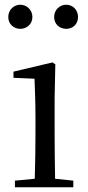

<svg xmlns="http://www.w3.org/2000/svg" viewBox="-20 -792 372 812"><path d="M66 -670C92 -670 117 -689 117 -720C117 -751 92 -772 66 -772C39 -772 15 -751 15 -720C15 -689 39 -670 66 -670ZM260 -670C287 -670 310 -689 310 -720C310 -751 287 -772 260 -772C233 -772 209 -751 209 -720C209 -689 233 -670 260 -670ZM126 0H290V-28L213 -36C212 -92 211 -175 211 -229V-380L214 -520L202 -528L37 -489V-463L126 -459C128 -409 130 -356 130 -289V-229C130 -175 129 -92 127 -36L43 -28V0Z"/></svg>

Font: Noto Serif CJK KR
Style: Regular
Weight: 400
Designer: Ryoko NISHIZUKA 西塚涼子 (kana & ideographs); Frank Grießhammer (Latin, Greek & Cyrillic); Wenlong ZHANG 张文龙 (bopomofo); San
Foundry: Adobe
Version: Version 2.001;hotconv 1.1.0;makeotfexe 2.6.0